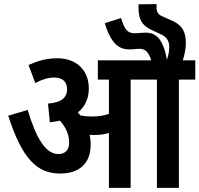

<svg xmlns="http://www.w3.org/2000/svg" viewBox="-20 -916 972 936"><path d="M422 -210C422 -228 420 -244 417 -259C424 -258 432 -258 439 -258C464 -258 487 -260 511 -268V0H617V-528H745V0H852V-528H932V-622H871C879 -645 886 -678 886 -706C886 -771 859 -800 808 -820L777 -834C750 -844 743 -857 743 -883C743 -888 743 -892 744 -896L656 -895C655 -891 655 -886 655 -883C655 -812 678 -787 730 -765L764 -749C788 -738 805 -722 805 -686C805 -665 801 -647 794 -625C775 -727 741 -757 688 -757C672 -757 656 -754 636 -754C601 -754 587 -773 570 -828L491 -803C522 -699 563 -675 612 -675C628 -675 644 -678 660 -678C685 -678 704 -666 717 -622H457V-528H511V-361C484 -352 459 -348 427 -348C407 -348 389 -350 372 -353C368 -358 364 -363 360 -368C393 -395 413 -434 413 -484C413 -570 357 -632 259 -632C202 -632 160 -617 119 -599L152 -511C183 -528 214 -538 244 -538C283 -538 307 -519 307 -481C307 -440 279 -416 214 -411L223 -320C240 -322 257 -324 272 -328C299 -298 317 -263 317 -221C317 -185 298 -165 265 -165C203 -165 157 -240 115 -380L20 -352C88 -142 160 -70 273 -70C367 -70 422 -120 422 -210Z"/></svg>

Font: Noto Sans Devanagari UI Condensed SemiBold
Style: Regular
Weight: 600
Width: 3
Designer: Jelle Bosma - Monotype Design Team
Foundry: Monotype Imaging Inc.
Version: Version 2.003